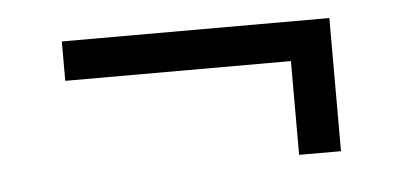

<svg xmlns="http://www.w3.org/2000/svg" viewBox="-30 -414 642 306"><g transform="rotate(-5 291.0 -260.5)"><path d="M438 -154V-304H77V-367H505V-154Z"/></g></svg>

Font: Text Regular
Style: Regular
Weight: 400
Designer: Latin by Veronika Burian and Jose Scaglione. Greek by Irene Vlachou. Cyrillic by Vera Evstafieva.
Foundry: TypeTogether
Version: Version 3.002